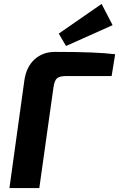

<svg xmlns="http://www.w3.org/2000/svg" viewBox="-20 -957 606 977"><path d="M553 -829 316 -723 279 -786 497 -937ZM28 0 104 -548Q114 -617 156 -655Q198 -693 260 -693Q472 -693 566 -681L548 -570H317Q283 -570 270 -558.5Q257 -547 252 -512L180 0Z"/></svg>

Font: Ezarion
Style: Bold Italic
Weight: 700
Italic angle: -8°
Designer: Natanael Gama
Version: Version 1.001;PS 001.001;hotconv 1.0.70;makeotf.lib2.5.58329